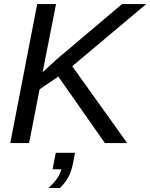

<svg xmlns="http://www.w3.org/2000/svg" viewBox="-20 -708 744 950"><path d="M175.8 -266.1 124 0H30.8L164.1 -688H257.3L190.9 -350.6L259.3 -413.6L584 -688H703.6L337.4 -380.4L609.4 0H499L268.6 -329.1ZM341.3 99.6Q333 142.1 316.7 170.7Q300.3 199.2 276.4 222.2H219.2Q274.9 172.9 283.2 129.4H240.2L255.9 47.9H351.1Z"/></svg>

Font: Arimo
Style: Italic
Weight: 400
Italic angle: -12°
Designer: Steve Matteson
Foundry: Monotype Imaging Inc.
Version: Version 1.33